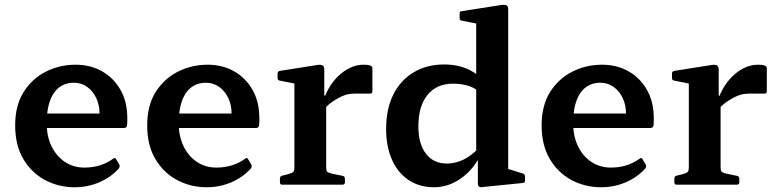

<svg xmlns="http://www.w3.org/2000/svg" viewBox="-20 -779 3269 810"><path d="M295 11Q227 11 170 -19.5Q113 -50 78.5 -108Q44 -166 44 -250Q44 -334 79.5 -390.5Q115 -447 173 -476.5Q231 -506 299 -506Q361 -506 410 -478.5Q459 -451 488 -400.5Q517 -350 517 -282Q517 -275 517 -266.5Q517 -258 516 -249Q513 -239 504 -239H164V-300H425L400 -282Q400 -287 400 -291Q400 -295 400 -299Q400 -336 386 -365.5Q372 -395 347.5 -412.5Q323 -430 292 -430Q237 -430 207 -386Q177 -342 177 -258Q177 -205 197 -163Q217 -121 253 -96.5Q289 -72 336 -72Q406 -72 458 -110Q466 -116 470 -107L483 -85Q487 -78 482 -69Q448 -31 399 -10Q350 11 295 11Z M852 11Q784 11 727 -19.5Q670 -50 635.5 -108Q601 -166 601 -250Q601 -334 636.5 -390.5Q672 -447 730 -476.5Q788 -506 856 -506Q918 -506 967 -478.5Q1016 -451 1045 -400.5Q1074 -350 1074 -282Q1074 -275 1074 -266.5Q1074 -258 1073 -249Q1070 -239 1061 -239H721V-300H982L957 -282Q957 -287 957 -291Q957 -295 957 -299Q957 -336 943 -365.5Q929 -395 904.5 -412.5Q880 -430 849 -430Q794 -430 764 -386Q734 -342 734 -258Q734 -205 754 -163Q774 -121 810 -96.5Q846 -72 893 -72Q963 -72 1015 -110Q1023 -116 1027 -107L1040 -85Q1044 -78 1039 -69Q1005 -31 956 -10Q907 11 852 11Z M1222 0V-313H1356V0ZM1551 -393Q1551 -384 1541 -384H1477Q1463 -384 1451.5 -382Q1440 -380 1428 -375Q1404 -365 1382 -349.5Q1360 -334 1344 -315L1343 -350Q1352 -381 1368.5 -409Q1385 -437 1408 -459Q1431 -481 1458 -493.5Q1485 -506 1514 -506Q1551 -506 1551 -492ZM1170 0Q1161 0 1161 -10V-26Q1161 -36 1171 -38L1199 -45Q1215 -50 1218.5 -55Q1222 -60 1222 -75V-180H1356V-76Q1356 -60 1359.5 -55.5Q1363 -51 1378 -47L1426 -37Q1435 -35 1435 -25V-9Q1435 0 1425 0ZM1222 -313V-462L1240 -423L1160 -439Q1151 -440 1151 -450V-469Q1151 -478 1161 -480L1319 -505Q1334 -507 1341 -503Q1348 -499 1348 -485V-379L1356 -362V-313Z M1989 -162V-593H2124V-162ZM2012 -383Q1991 -404 1961.5 -415Q1932 -426 1891 -426Q1822 -426 1783.5 -378.5Q1745 -331 1745 -246Q1745 -172 1777 -130.5Q1809 -89 1865 -89Q1901 -89 1935 -105.5Q1969 -122 1998 -153L2009 -129Q1979 -65 1925.5 -27Q1872 11 1811 11Q1750 11 1704.5 -19Q1659 -49 1634 -104.5Q1609 -160 1609 -235Q1609 -319 1639 -379.5Q1669 -440 1724.5 -473.5Q1780 -507 1854 -507Q1915 -507 1961.5 -483.5Q2008 -460 2045 -412ZM1989 -566V-715L2008 -676L1928 -692Q1919 -693 1919 -703V-722Q1919 -732 1929 -732L2095 -758Q2111 -760 2117.5 -756Q2124 -752 2124 -739V-566ZM2124 -162V-38L2105 -72L2186 -47Q2195 -44 2195 -34V-17Q2195 -8 2185 -7L2016 10Q2006 12 2001 8.5Q1996 5 1996 -4V-121L1989 -133V-162Z M2516 11Q2448 11 2391 -19.5Q2334 -50 2299.5 -108Q2265 -166 2265 -250Q2265 -334 2300.5 -390.5Q2336 -447 2394 -476.5Q2452 -506 2520 -506Q2582 -506 2631 -478.5Q2680 -451 2709 -400.5Q2738 -350 2738 -282Q2738 -275 2738 -266.5Q2738 -258 2737 -249Q2734 -239 2725 -239H2385V-300H2646L2621 -282Q2621 -287 2621 -291Q2621 -295 2621 -299Q2621 -336 2607 -365.5Q2593 -395 2568.5 -412.5Q2544 -430 2513 -430Q2458 -430 2428 -386Q2398 -342 2398 -258Q2398 -205 2418 -163Q2438 -121 2474 -96.5Q2510 -72 2557 -72Q2627 -72 2679 -110Q2687 -116 2691 -107L2704 -85Q2708 -78 2703 -69Q2669 -31 2620 -10Q2571 11 2516 11Z M2886 0V-313H3020V0ZM3215 -393Q3215 -384 3205 -384H3141Q3127 -384 3115.5 -382Q3104 -380 3092 -375Q3068 -365 3046 -349.5Q3024 -334 3008 -315L3007 -350Q3016 -381 3032.5 -409Q3049 -437 3072 -459Q3095 -481 3122 -493.5Q3149 -506 3178 -506Q3215 -506 3215 -492ZM2834 0Q2825 0 2825 -10V-26Q2825 -36 2835 -38L2863 -45Q2879 -50 2882.5 -55Q2886 -60 2886 -75V-180H3020V-76Q3020 -60 3023.5 -55.5Q3027 -51 3042 -47L3090 -37Q3099 -35 3099 -25V-9Q3099 0 3089 0ZM2886 -313V-462L2904 -423L2824 -439Q2815 -440 2815 -450V-469Q2815 -478 2825 -480L2983 -505Q2998 -507 3005 -503Q3012 -499 3012 -485V-379L3020 -362V-313Z"/></svg>

Font: Hahmlet SemiBold
Style: Regular
Weight: 600
Version: Version 1.002